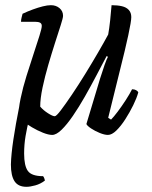

<svg xmlns="http://www.w3.org/2000/svg" viewBox="-20 -520 584 740"><path d="M82 200Q50 200 36 178.5Q22 157 22 114Q23 75 31.5 18Q40 -39 55 -114L93 -64Q84 -28 78.5 4.5Q73 37 73 72Q73 119 87.5 139Q102 159 146 159Q148 161 150 165.5Q152 170 153 176Q136 189 116 194.5Q96 200 82 200ZM181 0Q167 0 145.5 -8.5Q124 -17 103 -29.5Q82 -42 67.5 -54Q53 -66 51 -72Q51 -100 59.5 -141Q68 -182 82 -227Q96 -272 109.5 -312.5Q123 -353 132 -382Q141 -411 141 -420Q141 -429 134.5 -432.5Q128 -436 116 -436H61Q61 -444 63.5 -453.5Q66 -463 67 -467Q86 -476 106.5 -483.5Q127 -491 145 -495.5Q163 -500 176 -500Q196 -500 209.5 -488.5Q223 -477 223 -459Q223 -451 214 -423Q205 -395 192 -354.5Q179 -314 166 -269.5Q153 -225 144 -182.5Q135 -140 135 -109Q147 -95 165 -83.5Q183 -72 191 -72Q197 -72 214.5 -95Q232 -118 257 -155Q282 -192 308.5 -235Q335 -278 358.5 -318.5Q382 -359 397 -387Q401 -409 404.5 -441Q408 -473 410 -500Q433 -500 450 -496Q467 -492 476.5 -481.5Q486 -471 486 -454Q486 -438 474.5 -384.5Q463 -331 442.5 -250Q422 -169 397 -66L408 -59Q418 -69 433.5 -89.5Q449 -110 464.5 -134Q480 -158 489 -176Q498 -176 504.5 -172.5Q511 -169 513 -164Q507 -142 493.5 -114.5Q480 -87 463 -60.5Q446 -34 428.5 -17Q411 0 396 0Q383 0 364.5 -7.5Q346 -15 331 -25Q316 -35 313 -42L366 -218Q375 -247 383 -269.5Q391 -292 396 -301L391 -304Q373 -270 351.5 -229Q330 -188 307 -147.5Q284 -107 261 -73.5Q238 -40 217.5 -20Q197 0 181 0Z"/></svg>

Font: Texturina Medium 12pt Light
Style: Italic
Weight: 300
Italic angle: -11°
Version: Version 1.002